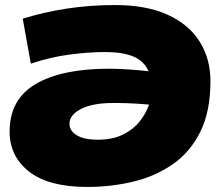

<svg xmlns="http://www.w3.org/2000/svg" viewBox="-20 -730 875 760"><path d="M325 10Q173 10 95.5 -50.5Q18 -111 18 -209Q18 -337 121.5 -397.5Q225 -458 411 -458Q447 -458 491 -455Q535 -452 568 -448Q550 -489 507.5 -506.5Q465 -524 396 -524Q331 -524 255 -514Q179 -504 102 -478L70 -656Q153 -682 244.5 -696Q336 -710 435 -710Q560 -710 644 -671.5Q728 -633 770.5 -565Q813 -497 813 -409Q813 -289 773 -208.5Q733 -128 664 -80Q595 -32 507.5 -11Q420 10 325 10ZM255 -240Q255 -212 284 -194.5Q313 -177 367 -177Q426 -177 467 -197.5Q508 -218 533 -249.5Q558 -281 570 -316Q527 -320 484.5 -321.5Q442 -323 408 -322Q336 -319 295.5 -296Q255 -273 255 -240Z"/></svg>

Font: Georama Expanded Black
Style: Italic
Weight: 900
Width: 7
Italic angle: -9°
Designer: Jean-Baptiste Levee
Foundry: Production Type
Version: Version 1.000